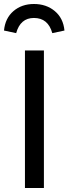

<svg xmlns="http://www.w3.org/2000/svg" viewBox="-25 -942 343 962"><path d="M195 0H100V-689H195ZM298 -789 237 -776Q216 -852 145 -852Q77 -852 56 -776L-5 -789Q1 -851 42.5 -886.5Q84 -922 145 -922Q207 -922 249.5 -886.5Q292 -851 298 -789Z"/></svg>

Font: Fira GO
Style: Regular
Weight: 400
Designer: Carrois Corporate
Foundry: Carrois Corporate GbR
Version: Version 0.300